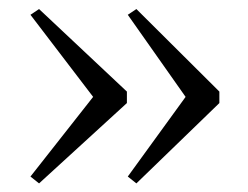

<svg xmlns="http://www.w3.org/2000/svg" viewBox="-20 -480 562 435"><path d="M289 -459.5 477 -272.5V-246.5L289 -64.5L269.5 -80L400.5 -260.5L269.5 -446.5ZM68.5 -459.5 267.5 -272.5V-246.5L68.5 -64.5L49 -80L191 -260.5L49 -446.5Z"/></svg>

Font: Merriweather 144pt Light
Style: Regular
Weight: 300
Version: Version 2.100